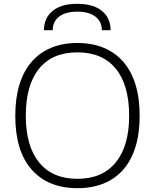

<svg xmlns="http://www.w3.org/2000/svg" viewBox="-20 -975 811 1005"><path d="M385 10Q232 10 146 -87Q60 -184 60 -369Q60 -462 82 -533Q104 -604 146 -652Q188 -700 248 -725Q308 -750 385 -750Q462 -750 522.5 -725Q583 -700 625 -652Q667 -604 689 -533Q711 -462 711 -369Q711 -276 689 -205.5Q667 -135 625 -87Q583 -39 522.5 -14.5Q462 10 385 10ZM385 -39Q516 -39 586 -125Q656 -211 656 -369Q656 -530 586 -615.5Q516 -701 385 -701Q254 -701 184.5 -615.5Q115 -530 115 -369Q115 -210 185 -124.5Q255 -39 385 -39ZM513 -817Q513 -862 479.5 -888Q446 -914 384 -914Q323 -914 289.5 -888Q256 -862 256 -817H210Q210 -880 255 -917.5Q300 -955 384 -955Q469 -955 514 -917.5Q559 -880 559 -817Z"/></svg>

Font: Encode Sans Wide
Style: ExtraLight
Weight: 200
Designer: Pablo Impallari, Andres Torresi
Foundry: Pablo Impallari, Andres Torresi
Version: Version 1.000; ttfautohint (v1.00) -l 8 -r 50 -G 200 -x 14 -